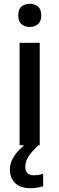

<svg xmlns="http://www.w3.org/2000/svg" viewBox="-20 -764 312 1010"><path d="M189 -539V0H83V-539ZM137 -744Q161 -744 179 -730Q197 -716 197 -683Q197 -651 179 -636.5Q161 -622 137 -622Q111 -622 93.5 -636.5Q76 -651 76 -683Q76 -716 93.5 -730Q111 -744 137 -744ZM113 115Q113 136 125 147Q137 158 156 158Q173 158 185.5 155.5Q198 153 207 151V216Q192 220 177 223Q162 226 141 226Q87 226 59.5 199Q32 172 32 127Q32 98 46.5 71Q61 44 83.5 21.5Q106 -1 129 -16L182 0Q148 32 130.5 58.5Q113 85 113 115Z"/></svg>

Font: Noto Sans Cham Medium
Style: Regular
Weight: 500
Version: Version 2.002